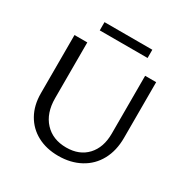

<svg xmlns="http://www.w3.org/2000/svg" viewBox="-183 -968 1099 1130"><g transform="rotate(30 367.0 -403.0)"><path d="M206 -812H531V-756H206ZM91 -262V-658H178V-279Q178 -178 232.5 -119Q287 -60 379 -60Q468 -60 519.5 -115.5Q571 -171 571 -265V-658H646V-279Q646 -193 611 -128.5Q576 -64 511.5 -29Q447 6 363 6Q282 6 220.5 -27Q159 -60 125 -120.5Q91 -181 91 -262Z"/></g></svg>

Font: Ysabeau SC Medium
Style: Regular
Weight: 500
Designer: Christian Thalmann (Catharsis Fonts)
Version: Version 0.003